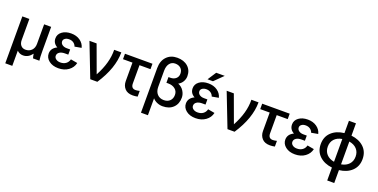

<svg xmlns="http://www.w3.org/2000/svg" viewBox="-21 -1616 5356 2723"><g transform="rotate(20 2657.0 -254.5)"><path d="M52 -508H158V-190Q158 -139 184 -109Q210 -79 254 -79Q311 -79 346 -115.5Q381 -152 381 -213V-508H487V-148Q487 -46 494 0H398Q389 -28 384 -66Q328 9 249 9Q196 9 158 -29V200H52Z M798 -221Q748 -221 718 -200.5Q688 -180 688 -146Q688 -117 714 -97.5Q740 -78 781 -78Q830 -78 863.5 -102.5Q897 -127 908 -171L1010 -153Q994 -81 932 -36Q870 9 781 9Q693 9 638 -34.5Q583 -78 583 -142Q583 -223 669 -264Q599 -302 599 -377Q599 -439 652 -478.5Q705 -518 788 -518Q868 -518 924 -478.5Q980 -439 995 -376L894 -358Q883 -391 855 -410.5Q827 -430 788 -430Q751 -430 727 -413Q703 -396 703 -370Q703 -338 730 -318.5Q757 -299 798 -299H850V-221Z M1065 -508H1173L1324 -96Q1443 -315 1438 -508H1546Q1546 -269 1369 0H1262Z M1744 -148V-426H1601V-508H2016V-426H1850V-151Q1850 -75 1917 -75Q1942 -75 1978 -84V2Q1941 10 1904 10Q1825 10 1784.5 -35Q1744 -80 1744 -148Z M2100 -474Q2100 -582 2160.5 -645.5Q2221 -709 2320 -709Q2420 -709 2481 -655Q2542 -601 2542 -511Q2542 -467 2519.5 -428.5Q2497 -390 2456 -368Q2512 -345 2542 -297Q2572 -249 2572 -198Q2572 -103 2513.5 -46.5Q2455 10 2355 10Q2311 10 2270.5 -7.5Q2230 -25 2205 -55V200H2100ZM2205 -228Q2205 -159 2242 -118.5Q2279 -78 2341 -78Q2399 -78 2433 -111.5Q2467 -145 2467 -201Q2467 -256 2426.5 -289Q2386 -322 2322 -322H2294V-408H2322Q2373 -408 2405 -436Q2437 -464 2437 -510Q2437 -561 2405 -591Q2373 -621 2320 -621Q2267 -621 2236 -580.5Q2205 -540 2205 -471Z M2869 -221Q2819 -221 2789 -200.5Q2759 -180 2759 -146Q2759 -117 2785 -97.5Q2811 -78 2852 -78Q2901 -78 2934.5 -102.5Q2968 -127 2979 -171L3081 -153Q3065 -81 3003 -36Q2941 9 2852 9Q2764 9 2709 -34.5Q2654 -78 2654 -142Q2654 -223 2740 -264Q2670 -302 2670 -377Q2670 -439 2723 -478.5Q2776 -518 2859 -518Q2939 -518 2995 -478.5Q3051 -439 3066 -376L2965 -358Q2954 -391 2926 -410.5Q2898 -430 2859 -430Q2822 -430 2798 -413Q2774 -396 2774 -370Q2774 -338 2801 -318.5Q2828 -299 2869 -299H2921V-221ZM2825 -568 2909 -697H3038L2907 -568Z M3136 -508H3244L3395 -96Q3514 -315 3509 -508H3617Q3617 -269 3440 0H3333Z M3815 -148V-426H3672V-508H4087V-426H3921V-151Q3921 -75 3988 -75Q4013 -75 4049 -84V2Q4012 10 3975 10Q3896 10 3855.5 -35Q3815 -80 3815 -148Z M4369 -221Q4319 -221 4289 -200.5Q4259 -180 4259 -146Q4259 -117 4285 -97.5Q4311 -78 4352 -78Q4401 -78 4434.5 -102.5Q4468 -127 4479 -171L4581 -153Q4565 -81 4503 -36Q4441 9 4352 9Q4264 9 4209 -34.5Q4154 -78 4154 -142Q4154 -223 4240 -264Q4170 -302 4170 -377Q4170 -439 4223 -478.5Q4276 -518 4359 -518Q4439 -518 4495 -478.5Q4551 -439 4566 -376L4465 -358Q4454 -391 4426 -410.5Q4398 -430 4359 -430Q4322 -430 4298 -413Q4274 -396 4274 -370Q4274 -338 4301 -318.5Q4328 -299 4369 -299H4421V-221Z M5279 -255Q5279 -145 5207 -76.5Q5135 -8 5017 5V200H4911V5Q4793 -8 4720.5 -76.5Q4648 -145 4648 -255Q4648 -366 4720 -434Q4792 -502 4911 -515V-701H5017V-515Q5135 -502 5207 -434Q5279 -366 5279 -255ZM4911 -82V-426Q4837 -414 4795.5 -369Q4754 -324 4754 -255Q4754 -186 4795.5 -140.5Q4837 -95 4911 -82ZM5017 -82Q5091 -95 5132.5 -140.5Q5174 -186 5174 -255Q5174 -324 5132.5 -369Q5091 -414 5017 -426Z"/></g></svg>

Font: LT Superior Semi-bold
Style: Regular
Weight: 600
Designer: Daniel Lyons
Foundry: LyonsType
Version: Version 1.0